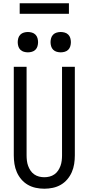

<svg xmlns="http://www.w3.org/2000/svg" viewBox="-20 -1142 540 1170"><path d="M250 8Q224 8 198 2.5Q172 -3 149.5 -16Q127 -29 110 -49Q93 -69 82.5 -93Q72 -117 68 -143Q64 -169 64 -195V-735H142V-195Q142 -179 144 -162.5Q146 -146 151.5 -131Q157 -116 166 -102.5Q175 -89 188.5 -79.5Q202 -70 218 -66Q234 -62 250 -62Q266 -62 282 -66Q298 -70 311.5 -79.5Q325 -89 334 -102.5Q343 -116 348.5 -131Q354 -146 356 -162.5Q358 -179 358 -195V-735H436V-195Q436 -169 432 -143Q428 -117 417.5 -93Q407 -69 390 -49Q373 -29 350.5 -16Q328 -3 302 2.5Q276 8 250 8ZM350 -823Q338 -823 325.5 -826.5Q313 -830 304 -839Q295 -848 291.5 -860.5Q288 -873 288 -885Q288 -897 291.5 -909.5Q295 -922 304 -931Q313 -940 325.5 -943.5Q338 -947 350 -947Q362 -947 374.5 -943.5Q387 -940 396 -931Q405 -922 408.5 -909.5Q412 -897 412 -885Q412 -873 408.5 -860.5Q405 -848 396 -839Q387 -830 374.5 -826.5Q362 -823 350 -823ZM150 -823Q138 -823 125.5 -826.5Q113 -830 104 -839Q95 -848 91.5 -860.5Q88 -873 88 -885Q88 -897 91.5 -909.5Q95 -922 104 -931Q113 -940 125.5 -943.5Q138 -947 150 -947Q162 -947 174.5 -943.5Q187 -940 196 -931Q205 -922 208.5 -909.5Q212 -897 212 -885Q212 -873 208.5 -860.5Q205 -848 196 -839Q187 -830 174.5 -826.5Q162 -823 150 -823ZM400 -1058H100V-1122H400Z"/></svg>

Font: Iosevka Fixed
Style: Regular
Weight: 400
Monospace: yes
Designer: Belleve Invis
Foundry: Belleve Invis
Version: Version 33.2.4